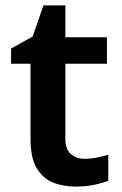

<svg xmlns="http://www.w3.org/2000/svg" viewBox="-20 -681 450 711"><path d="M293 -93Q316 -93 338.5 -97.5Q361 -102 381 -108V-12Q360 -3 328 3.5Q296 10 260 10Q213 10 175.5 -5.5Q138 -21 115.5 -59Q93 -97 93 -166V-445H21V-501L101 -546L141 -661H222V-543H376V-445H222V-167Q222 -129 242 -111Q262 -93 293 -93Z"/></svg>

Font: Noto Sans Lisu SemiBold
Style: Regular
Weight: 600
Designer: Monotype Design Team. David Williams.
Foundry: Monotype Imaging Inc.
Version: Version 2.102; ttfautohint (v1.8.4.7-5d5b)